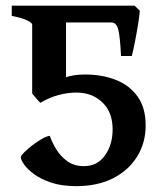

<svg xmlns="http://www.w3.org/2000/svg" viewBox="-20 -635 573 670"><path d="M488.3 -197.3Q488.3 -136.7 458.5 -88.6Q428.7 -40.5 374.5 -12.9Q320.3 14.6 246.1 14.6Q195.8 14.6 159.2 2.4Q122.6 -9.8 98.9 -27.3Q75.2 -44.9 64 -61.3Q52.7 -77.6 52.7 -85.9Q52.7 -91.3 64 -102.8Q75.2 -114.3 91.8 -127.2Q108.4 -140.1 125.5 -149.9Q142.6 -159.7 153.8 -161.1Q160.6 -140.6 175.3 -115.7Q189.9 -90.8 214.1 -73Q238.3 -55.2 272.5 -55.2Q319.8 -55.2 346.4 -92.8Q373 -130.4 373 -183.6Q373 -243.7 337.2 -277.8Q301.3 -312 246.6 -312Q217.3 -312 185.3 -303.7Q153.3 -295.4 121.1 -276.4Q117.7 -278.8 106.4 -291.7Q95.2 -304.7 92.3 -308.6V-549.3Q92.3 -555.2 74.2 -564Q56.2 -572.8 21 -579.6V-615.2H449.7L467.8 -597.7Q466.8 -581.1 461.9 -550.5Q457 -520 450.9 -489Q444.8 -458 439.9 -439.5H402.3Q399.4 -502 393.3 -529.3Q387.2 -556.6 368.7 -556.6H210.4V-365.7Q222.7 -369.6 238 -372.3Q253.4 -375 276.9 -375Q336.4 -375 384.3 -356.2Q432.1 -337.4 460.2 -298.1Q488.3 -258.8 488.3 -197.3Z"/></svg>

Font: Gentium Plus
Style: Bold
Weight: 700
Designer: Victor Gaultney, Annie Olsen, Iska Routamaa, Becca Hirsbrunner
Foundry: SIL International
Version: Version 6.101